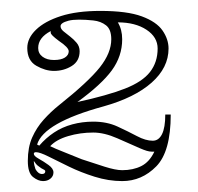

<svg xmlns="http://www.w3.org/2000/svg" viewBox="-20 -743 363 352"><path d="M59 -411Q50 -411 40.5 -418.5Q31 -426 31 -448Q31 -473 39 -491Q47 -509 60 -523.5Q73 -538 88 -550Q142 -593 163 -619.5Q184 -646 184 -671Q184 -689 174.5 -696.5Q165 -704 151 -705.5Q137 -707 125 -707Q113 -707 105.5 -705Q98 -703 94.5 -700.5Q91 -698 91 -695Q91 -690 96.5 -685.5Q102 -681 108.5 -676Q115 -671 120.5 -664.5Q126 -658 126 -649Q126 -631 111.5 -622Q97 -613 79 -613Q63 -613 46.5 -622.5Q30 -632 30 -655Q30 -673 46 -688.5Q62 -704 91.5 -713.5Q121 -723 164 -723Q213 -723 240 -713Q267 -703 278 -687Q289 -671 289 -654Q289 -619 258 -591.5Q227 -564 170 -548Q115 -533 84.5 -515.5Q54 -498 48 -478L52 -476Q64 -490 79 -500Q94 -510 112.5 -515Q131 -520 151 -520Q176 -520 195.5 -511Q215 -502 231 -493.5Q247 -485 260 -485Q271 -485 277 -497Q283 -509 283 -533H293Q293 -465 266.5 -438Q240 -411 204 -411Q179 -411 153.5 -419Q128 -427 106.5 -437.5Q85 -448 69 -456Q53 -464 46 -464Q42 -464 42 -461Q42 -457 51 -452Q60 -447 69 -440.5Q78 -434 78 -427Q78 -420 72.5 -415.5Q67 -411 59 -411ZM50 -655Q50 -645 58 -639Q66 -633 79 -633Q92 -633 99 -637.5Q106 -642 106 -649Q106 -656 88 -668Q80 -674 76.5 -677.5Q73 -681 73 -683Q73 -684 73 -684.5Q73 -685 73 -686Q50 -674 50 -655ZM72 -475Q80 -471 96.5 -464.5Q113 -458 130 -451Q151 -444 171.5 -437.5Q192 -431 204 -431Q224 -431 239 -438.5Q254 -446 263 -465Q262 -465 261 -465Q260 -465 258 -465Q254 -465 249 -466.5Q244 -468 237 -471Q219 -479 195 -489.5Q171 -500 151 -500Q127 -500 105 -493.5Q83 -487 72 -475ZM196 -702Q204 -689 204 -671Q204 -640 185 -614Q166 -588 122 -556Q177 -568 209 -580.5Q241 -593 255 -611Q269 -629 269 -654Q269 -675 248.5 -688.5Q228 -702 196 -702ZM42 -448Q42 -444 43 -440Q44 -436 45 -433Q50 -424 57 -424Q63 -424 63 -429Q63 -431 59.5 -432.5Q56 -434 51 -438Q48 -440 46 -442.5Q44 -445 42 -448Z"/></svg>

Font: Kalnia Glaze Thin
Style: Bold
Weight: 700
Version: Version 1.110